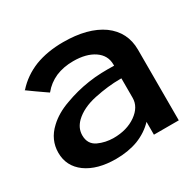

<svg xmlns="http://www.w3.org/2000/svg" viewBox="-120 -642 797 784"><g transform="rotate(-30 278.0 -250.5)"><path d="M23.4 -128.9Q23.4 -65.4 75.2 -27.3Q127.9 10.7 215.8 10.7Q273.4 10.7 320.3 -6.8Q367.2 -25.4 398.4 -58.6Q398.4 -58.6 398.4 -28.3Q398.4 2 398.4 2Q398.4 2 419.9 2Q441.4 2 465.8 2Q485.4 2 501 2Q515.6 2 515.6 2Q515.6 2 515.6 -41Q515.6 -84 515.6 -139.6Q515.6 -183.6 515.6 -227.5Q515.6 -270.5 515.6 -298.8Q515.6 -313.5 515.6 -322.3Q515.6 -331.1 515.6 -331.1Q515.6 -414.1 449.2 -462.9Q381.8 -510.7 265.6 -510.7Q191.4 -510.7 132.8 -488.3Q74.2 -464.8 34.2 -419.9Q34.2 -419.9 33.2 -419.9Q32.2 -418.9 32.2 -418.9Q32.2 -418.9 43 -411.1Q52.7 -404.3 67.4 -393.6Q84 -381.8 99.6 -371.1Q115.2 -360.4 115.2 -360.4Q115.2 -360.4 116.2 -359.4Q117.2 -359.4 117.2 -359.4Q117.2 -359.4 117.2 -359.4Q118.2 -360.4 118.2 -360.4Q142.6 -390.6 179.7 -407.2Q216.8 -422.9 262.7 -422.9Q324.2 -422.9 361.3 -397.5Q398.4 -372.1 398.4 -329.1Q398.4 -329.1 398.4 -326.2Q398.4 -323.2 398.4 -323.2Q370.1 -324.2 338.9 -323.2Q308.6 -322.3 276.4 -317.4Q217.8 -308.6 163.1 -288.1Q107.4 -268.6 71.3 -234.4Q46.9 -211.9 35.2 -185.5Q23.4 -159.2 23.4 -128.9ZM143.6 -141.6Q143.6 -158.2 150.4 -173.8Q157.2 -188.5 169.9 -201.2Q206.1 -236.3 270.5 -250Q335.9 -263.7 391.6 -263.7Q393.6 -263.7 394.5 -263.7Q396.5 -263.7 398.4 -263.7Q398.4 -263.7 398.4 -217.8Q398.4 -171.9 398.4 -171.9Q398.4 -128.9 355.5 -98.6Q312.5 -68.4 250 -68.4Q211.9 -68.4 177.7 -84Q143.6 -100.6 143.6 -141.6Z"/></g></svg>

Font: umazing
Style: Display
Weight: 400
Designer: umazing